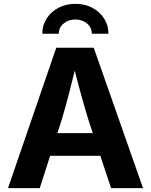

<svg xmlns="http://www.w3.org/2000/svg" viewBox="-20 -975 783 995"><path d="M21.5 0 271.5 -727.5H465.8L721.2 0H555.7L439 -351.1Q418 -419.4 396.2 -499.5Q374.5 -579.6 350.6 -674.8H383.8Q360.4 -579.6 339.8 -499Q319.3 -418.5 298.8 -351.1L186 0ZM177.7 -167.5V-285.2H564.9V-167.5ZM370.6 -955.1Q419.9 -955.1 458.5 -934.6Q497.1 -914.1 519.5 -879.2Q542 -844.2 542 -800.3H455.6Q455.6 -832.5 430.7 -853.3Q405.8 -874 370.6 -874Q335 -874 309.8 -853.3Q284.7 -832.5 284.7 -800.3H199.2Q199.2 -844.2 221.7 -879.2Q244.1 -914.1 283 -934.6Q321.8 -955.1 370.6 -955.1Z"/></svg>

Font: Inter 16pt
Style: Bold
Weight: 700
Version: Version 4.001;git-66647c0bb